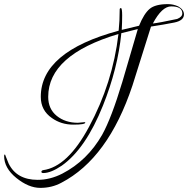

<svg xmlns="http://www.w3.org/2000/svg" viewBox="-187 -682 913 932"><path d="M191 -86 223 -89Q227 -89 227 -87Q227 -77 168.5 -77Q110 -77 65 -109Q11 -146 11 -212Q11 -431 389 -533Q394 -581 394 -636Q394 -642 400 -643Q406 -642 406 -607.5Q406 -573 404 -537L488 -557Q512 -616 539.5 -639Q567 -662 628 -662Q654 -662 678 -651Q706 -635 706 -612Q706 -582 658.5 -572.5Q611 -563 546 -553Q468 -303 456 -267Q338 87 111 205Q65 230 8.5 230Q-48 230 -107.5 182Q-167 134 -167 75Q-167 68 -163 68Q-162 68 -159.5 76Q-157 84 -145 112Q-106 191 -4 191Q56 191 115 161Q237 98 309 -28Q354 -109 407 -285Q433 -375 482 -541L402 -521Q385 -350 313 -170Q229 40 113 122Q60 158 23 158Q14 158 14 152Q14 146 22 144Q141 128 245 -66Q360 -279 388 -517Q47 -415 47 -212Q47 -153 88.5 -119.5Q130 -86 191 -86ZM698 -617Q698 -651 644 -651Q599 -651 555 -568Q584 -571 673 -590Q698 -600 698 -617Z"/></svg>

Font: Ruthie
Style: Regular
Weight: 400
Designer: Robert E. Leuschke
Foundry: Robert E. Leuschke
Version: Version 1.003